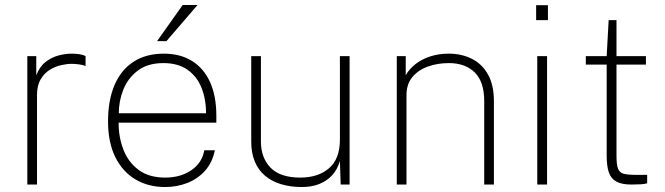

<svg xmlns="http://www.w3.org/2000/svg" viewBox="-20 -743 2678 773"><path d="M90 0V-517H126V-440Q139.5 -475 163.8 -493.8Q188 -512.5 216 -519.8Q244 -527 268.5 -527Q284 -527 299.5 -524.8Q315 -522.5 324.5 -517V-477Q314 -482 296.8 -484Q279.5 -486 268.5 -486Q250 -486 226.2 -480.8Q202.5 -475.5 180.2 -461.8Q158 -448 143.5 -423.2Q129 -398.5 129 -360V0Z M645 10Q577 10 525.2 -20.8Q473.5 -51.5 444.2 -110.5Q415 -169.5 415 -254Q415 -339.5 441.2 -400.8Q467.5 -462 517.8 -494.5Q568 -527 639 -527Q706 -527 753.2 -497.5Q800.5 -468 825.8 -412.2Q851 -356.5 851 -277V-249H457.5Q457.5 -190.5 477 -140.2Q496.5 -90 538 -59Q579.5 -28 645 -28Q706.5 -28 750 -57.5Q793.5 -87 802.5 -138H845Q835 -88 805 -55Q775 -22 733.2 -6Q691.5 10 645 10ZM458.5 -287H809.5Q809.5 -344.5 791 -390.2Q772.5 -436 734.5 -462.5Q696.5 -489 638 -489Q574.5 -489 534.8 -458.8Q495 -428.5 476.5 -382Q458 -335.5 458.5 -287ZM612.5 -577.5 715.5 -723H775.5L650 -577.5Z M1191.5 10Q1146.5 9.5 1109.8 -2Q1073 -13.5 1046.5 -36Q1020 -58.5 1005.8 -92.8Q991.5 -127 991.5 -173V-517H1030.5V-173Q1030.5 -108 1069.2 -68Q1108 -28 1189 -28Q1260.5 -28 1304.5 -65.5Q1348.5 -103 1348.5 -181V-517H1387.5V0H1351.5L1348.5 -95Q1339.5 -63 1318.8 -39.2Q1298 -15.5 1266.2 -2.5Q1234.5 10.5 1191.5 10Z M1577.5 0V-517H1613.5V-440Q1627 -464.5 1651.8 -484.2Q1676.5 -504 1711 -515.5Q1745.5 -527 1787 -527Q1838 -527 1879.2 -506.5Q1920.5 -486 1944.5 -443.5Q1968.5 -401 1968.5 -335V0H1929.5V-335Q1929.5 -414 1891.2 -451.5Q1853 -489 1787 -489Q1741.5 -489 1702.5 -475Q1663.5 -461 1640 -432.5Q1616.5 -404 1616.5 -360V0Z M2143 0V-517H2182.5V0ZM2138.5 -662V-722H2186V-662Z M2522.5 0Q2483.5 0 2461.8 -11.8Q2440 -23.5 2431.2 -49Q2422.5 -74.5 2422.5 -116V-483H2338.5V-517H2422.5L2430.5 -662H2462V-517H2580.5V-483H2462V-116Q2462 -80 2468.2 -63.8Q2474.5 -47.5 2491.8 -43.2Q2509 -39 2541.5 -39H2585.5V-5Q2576 -2 2558.8 -1Q2541.5 0 2522.5 0Z"/></svg>

Font: Public Sans Thin Thin
Style: Regular
Weight: 250
Version: Version 2.001